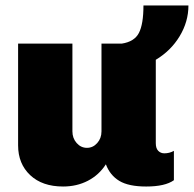

<svg xmlns="http://www.w3.org/2000/svg" viewBox="-20 -670 707 700"><path d="M579 -111Q598 -111 614 -120V-13Q582 10 513 10Q449 10 415 -10.5Q381 -31 366 -71Q341 -32 300.5 -11Q260 10 210 10Q134 10 90 -31.5Q46 -73 46 -140V-511H244V-191Q244 -166 259.5 -148.5Q275 -131 297 -131Q319 -131 334.5 -148.5Q350 -166 350 -191V-511H424Q470 -518 486.5 -550Q503 -582 503 -650H667Q667 -591 635 -538Q603 -485 548 -452V-148Q548 -129 557 -120Q566 -111 579 -111Z"/></svg>

Font: Chivo Black
Style: Regular
Weight: 900
Designer: Hector Gatti
Foundry: Omnibus-Type
Version: Version 1.007